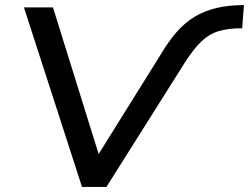

<svg xmlns="http://www.w3.org/2000/svg" viewBox="-20 -734 978 754"><path d="M302 0 74 -705H188L368 -127H366L613 -523Q642 -572 674 -608.5Q706 -645 744 -668Q782 -691 829.5 -702.5Q877 -714 938 -714L931 -623Q877 -623 839.5 -612Q802 -601 771 -571.5Q740 -542 705 -487L398 0Z"/></svg>

Font: Nunito Sans 7pt SemiExpanded Medium
Style: Italic
Weight: 500
Width: 6
Italic angle: -9°
Designer: Vernon Adams
Foundry: Vernon Adams
Version: Version 3.101;gftools[0.9.27]